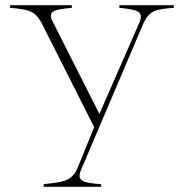

<svg xmlns="http://www.w3.org/2000/svg" viewBox="-20 -520 709 740"><path d="M148 190V200H370V190C301 184 272 180 294 131L534 -433C558 -481 582 -484 650 -490V-500H440V-490C507 -482 538 -479 516 -430L363 -81L185 -433C160 -479 189 -483 257 -490V-500H19V-490C87 -483 113 -481 140 -432L343 -30L277 132C253 182 214 182 148 190Z"/></svg>

Font: Sprat Thin
Style: Regular
Weight: 100
Designer: Ethan Nakache
Foundry: Collletttivo
Version: Version 2.000;Glyphs 3.2 (3217)